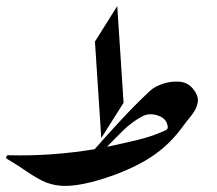

<svg xmlns="http://www.w3.org/2000/svg" viewBox="-20 -617 721 637"><path d="M295 -479 369 -597 390 -276 316 -159ZM581 -190Q531 -123 456.5 -81Q382 -39 284 -13Q219 3 179 -1Q147 -4 121 -17Q95 -30 67.5 -49Q40 -68 3 -90Q-1 -92 1 -97Q3 -102 7 -102Q84 -100 156 -105.5Q228 -111 294 -122Q338 -172 383 -220.5Q428 -269 477 -315Q493 -330 520 -339Q547 -348 574.5 -346Q602 -344 619 -324Q640 -299 636 -277Q632 -255 615 -234Q598 -213 581 -190ZM532 -212Q523 -229 498 -235.5Q473 -242 452 -231Q417 -212 389.5 -185Q362 -158 335 -130Q388 -141 437.5 -153Q487 -165 530 -185Q538 -189 536.5 -197.5Q535 -206 532 -212Z"/></svg>

Font: Aref Ruqaa Ink
Style: Regular
Weight: 400
Designer: Abdullah Aref
Version: Version 1.005